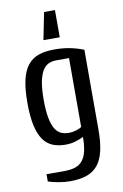

<svg xmlns="http://www.w3.org/2000/svg" viewBox="-100 -776 666 1043"><g transform="rotate(-10 232.5 -255.0)"><path d="M280 -570H190L220 -720H280ZM310 -15Q287 -4 263.5 3Q240 10 210 10Q171 10 140 -2.5Q109 -15 88 -45Q67 -75 56 -125Q45 -175 45 -250Q45 -325 56.5 -375Q68 -425 92 -455Q116 -485 152.5 -497.5Q189 -510 240 -510Q285 -510 323.5 -502.5Q362 -495 400 -480V-40Q400 31 388.5 79Q377 127 352.5 156Q328 185 290 197.5Q252 210 200 210Q170 210 136.5 204Q103 198 80 190V150H180Q214 150 238.5 142Q263 134 279 114.5Q295 95 302.5 63.5Q310 32 310 -15ZM310 -450H240Q216 -450 196.5 -441Q177 -432 163.5 -409.5Q150 -387 142.5 -348.5Q135 -310 135 -250Q135 -190 142.5 -151Q150 -112 163.5 -89.5Q177 -67 196.5 -58.5Q216 -50 240 -50Q259 -50 279 -56Q299 -62 310 -70Z"/></g></svg>

Font: Cuprum
Style: Regular
Weight: 400
Designer: Jovanny Lemonad
Foundry: Jovanny Lemonad
Version: Version 1.002